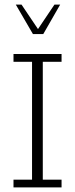

<svg xmlns="http://www.w3.org/2000/svg" viewBox="-20 -819 328 839"><path d="M39 0V-34H120V-549H39V-583H249V-549H167V-34H249V0ZM124 -670 49 -799H74L146 -692L218 -799H243L169 -670Z"/></svg>

Font: Rokkitt SemiBold ExtraLight
Style: Regular
Weight: 250
Version: Version 3.103